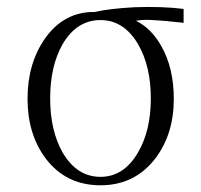

<svg xmlns="http://www.w3.org/2000/svg" viewBox="-20 -518 582 555"><path d="M373 -458Q395.5 -461.9 421.9 -460Q448.2 -459 510.7 -452.1V-492.2Q449.2 -500 369.1 -497.1Q295.9 -493.2 253.9 -483.4Q165 -484.4 110.4 -407.2Q59.6 -335 59.6 -232.4Q59.6 -129.9 112.3 -59.6Q170.9 17.6 270.5 17.6Q369.1 17.6 428.7 -59.6Q482.4 -129.9 482.4 -232.4Q482.4 -321.3 446.3 -384.8Q417 -436.5 373 -458ZM270.5 -460Q337.9 -460 378.9 -390.6Q416 -327.1 416 -233.4Q416 -140.6 378.9 -77.1Q337.9 -6.8 270.5 -6.8Q202.1 -6.8 161.1 -77.1Q125 -140.6 125 -233.4Q125 -327.1 161.1 -390.6Q202.1 -460 270.5 -460Z"/></svg>

Font: Batang
Style: Regular
Weight: 400
Version: Version 2.21